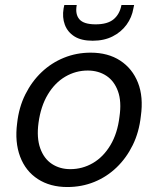

<svg xmlns="http://www.w3.org/2000/svg" viewBox="-20 -741 637 773"><path d="M251 12Q182 12 132.5 -20Q83 -52 61 -110.5Q39 -169 49 -245Q56 -309 82 -361Q108 -413 147.5 -450.5Q187 -488 237.5 -508.5Q288 -529 345 -529Q415 -529 464 -497Q513 -465 535.5 -408Q558 -351 547 -273Q540 -209 514.5 -157Q489 -105 449.5 -67Q410 -29 359.5 -8.5Q309 12 251 12ZM263 -60Q312 -60 354 -84.5Q396 -109 424.5 -156.5Q453 -204 461 -271Q470 -332 455 -373.5Q440 -415 408 -436Q376 -457 333 -457Q285 -457 243 -432.5Q201 -408 172.5 -360.5Q144 -313 135 -246Q127 -186 142 -144Q157 -102 189 -81Q221 -60 263 -60ZM353 -577Q307 -577 279.5 -594.5Q252 -612 241 -641.5Q230 -671 236 -707L239 -721H289Q282 -684 299.5 -663.5Q317 -643 365 -643Q413 -643 437.5 -663.5Q462 -684 469 -721H520L517 -707Q511 -671 489.5 -641.5Q468 -612 433.5 -594.5Q399 -577 353 -577Z"/></svg>

Font: DM Sans 11pt
Style: Italic
Weight: 400
Italic angle: -10°
Version: Version 4.004;gftools[0.9.30]